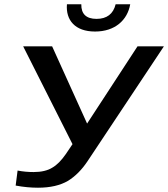

<svg xmlns="http://www.w3.org/2000/svg" viewBox="-20 -865 784 895"><path d="M744 -649H621L386 -289L223 -649H88L318 -193L287 -147C266 -117 246 -96 223 -83C202 -70 173 -63 137 -63C113 -63 87 -65 62 -70L53 0C90 7 125 10 157 10C215 10 261 -1 297 -22C331 -43 362 -74 389 -115ZM587 -845H519C508 -800 478 -777 430 -777C382 -777 358 -800 359 -845H292C286 -771 330 -718 423 -718C516 -718 574 -771 587 -845Z"/></svg>

Font: Gamestation Extended
Style: Italic
Weight: 400
Width: 7
Designer: Jonas Hecksher
Foundry: Jonas Hecksher, Playtypeª, e-types AS
Version: Version 1.003